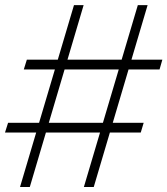

<svg xmlns="http://www.w3.org/2000/svg" viewBox="-22 -748 669 768"><path d="M313.5 0 529.3 -727.5H568.4L353 0ZM-2 -217.8 10.3 -256.8H552.7L541 -217.8ZM58.1 0 273.9 -727.5H312.5L97.2 0ZM73.2 -470.2 85.4 -509.3H627.4L616.2 -470.2Z"/></svg>

Font: Inter 28pt ExtraLight
Style: Italic
Weight: 250
Italic angle: -9.3988°
Designer: Rasmus Andersson
Foundry: rsms
Version: Version 4.001;git-66647c0bb